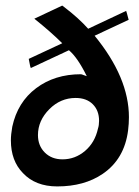

<svg xmlns="http://www.w3.org/2000/svg" viewBox="-20 -662 499 688"><path d="M439 -195Q426 -92 348 -39Q282 6 185 6Q107 6 62 -42Q19 -86 19 -159Q19 -180 24 -208Q43 -296 109.5 -346Q176 -396 270 -396Q272 -396 281 -392.5Q290 -389 291 -389Q258 -456 227 -482L90 -418V-420Q89 -421 88 -425.5Q87 -430 86 -435.5Q85 -441 83 -451L203 -507Q163 -547 103 -595L203 -642L211 -636Q262 -597 296 -559L432 -623Q433 -622 441 -591L319 -534Q442 -384 442 -242Q442 -219 439 -195ZM331 -201Q335 -213 335 -229Q335 -266 312.5 -288.5Q290 -311 251 -311Q197 -311 157 -271Q116 -230 116 -178Q116 -140 140.5 -115.5Q165 -91 204 -91Q249 -91 284.5 -121Q320 -151 331 -201Z"/></svg>

Font: GFS Neohellenic Rg
Style: Bold Italic
Weight: 700
Italic angle: -12°
Designer: Designed by Takis Katsoulidis and George D. Matthiopoulos.
Foundry: Designed by Takis Katsoulidis and George D. Matthiopoulos.
Version: Version 1.0